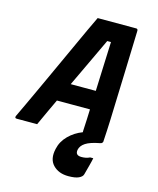

<svg xmlns="http://www.w3.org/2000/svg" viewBox="-149 -795 936 1139"><g transform="rotate(15 318.5 -225.5)"><path d="M123 0H-2Q-17 0 -11 -15Q2 -42 26.5 -94.5Q51 -147 82 -214Q113 -281 146 -353Q179 -425 210.5 -493.5Q242 -562 267 -616.5Q292 -671 307 -701H544Q553 -701 554 -690Q551 -576 546 -436.5Q541 -297 536 -137Q535 -104 533 -69.5Q531 -35 529 0Q528 3 525 6.5Q522 10 513 12Q454 23 426.5 41Q399 59 394 85Q388 120 427 120Q441 120 453.5 117.5Q466 115 478 109H497Q495 119 492.5 129.5Q490 140 485 159Q480 178 470 215Q466 230 444.5 240Q423 250 381 250Q321 250 286.5 214Q252 178 267 113Q277 66 313 30Q349 -6 397 -24V-33Q399 -69 400.5 -102Q402 -135 403 -166H200Q182 -128 163 -87Q144 -46 123 0ZM397 -584Q366 -517 331 -444Q296 -371 254 -281H408Q411 -362 414 -434.5Q417 -507 420 -584Z"/></g></svg>

Font: Recursive Sn Lnr St
Style: Bold Italic
Weight: 700
Italic angle: -15°
Version: Version 1.079;hotconv 1.0.112;makeotfexe 2.5.65598; ttfautoh